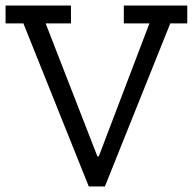

<svg xmlns="http://www.w3.org/2000/svg" viewBox="-24 -670 693 690"><path d="M649 -586H588L353 0H295L60 -586H-4V-650H231V-586H140L326 -108H331L513 -586H421V-650H649Z"/></svg>

Font: Zilla Slab
Style: Regular
Weight: 400
Designer: Typotheque.com
Foundry: Typotheque type foundry
Version: Version 1.1; 2017; ttfautohint (v1.6)